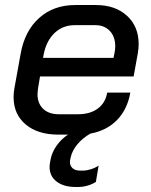

<svg xmlns="http://www.w3.org/2000/svg" viewBox="-20 -527 601 763"><path d="M531 -352Q531 -335 528 -317L511 -223H139L131 -175Q129 -159 129 -153Q129 -116 151.5 -94.5Q174 -73 214 -73H290Q338 -73 368.5 -95.5Q399 -118 406 -159H498Q486 -92 445 -50Q404 -8 339 4Q309 21 288 46Q267 71 261 98L259 107Q258 110 258 117Q258 132 268.5 141.5Q279 151 299 151H310Q324 151 341.5 145.5Q359 140 372 131L361 196Q347 205 328.5 210.5Q310 216 292 216H280Q233 216 205 194.5Q177 173 177 136Q177 130 179 118L181 107Q186 79 204.5 52.5Q223 26 250 8H212Q130 8 82 -32.5Q34 -73 34 -141Q34 -157 37 -175L62 -313Q78 -404 135.5 -455.5Q193 -507 279 -507H361Q438 -507 484.5 -464.5Q531 -422 531 -352ZM438 -343Q438 -381 416.5 -404Q395 -427 359 -427H277Q230 -427 197.5 -396.5Q165 -366 154 -313L151 -297H431L435 -316Q438 -330 438 -343Z"/></svg>

Font: Bai Jamjuree Medium
Style: Italic
Weight: 500
Italic angle: -10°
Version: Version 1.000; ttfautohint (v1.6)